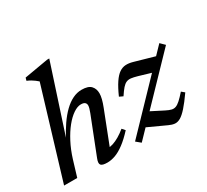

<svg xmlns="http://www.w3.org/2000/svg" viewBox="-144 -938 1260 1170"><g transform="rotate(-30 486.0 -352.5)"><path d="M132.5 -112 98.5 0H6L194.5 -624Q185.5 -632 175.2 -639.8Q165 -647.5 153 -654.5Q141 -661.5 126.5 -667.5L132 -687L300 -716H315L156 -229.5L154 -233Q180.5 -284 208.5 -324.8Q236.5 -365.5 266 -394Q295.5 -422.5 326.5 -437.5Q357.5 -452.5 389.5 -452.5Q436 -452.5 455 -432Q474 -411.5 474 -379.5Q474 -362.5 468.5 -340.2Q463 -318 452 -290L353.5 -37L346 -63Q365.5 -62.5 387.5 -69.5Q409.5 -76.5 433.2 -90.5Q457 -104.5 482 -125L500 -104.5Q460.5 -61.5 426.2 -36Q392 -10.5 362.5 0.2Q333 11 305.5 11Q270 11 260.5 -1Q251 -13 263.5 -44L365 -302.5Q371 -318.5 374.2 -329.8Q377.5 -341 377.5 -350Q377.5 -362.5 369.2 -370Q361 -377.5 341 -377.5Q317 -377.5 288 -358Q259 -338.5 230.2 -303Q201.5 -267.5 176 -218.8Q150.5 -170 132.5 -112Z M514.5 -16 942.5 -461.5 972.5 -432 546.5 10.5ZM591.5 -290 566 -302Q589.5 -355 610.8 -386.5Q632 -418 653.2 -432.5Q674.5 -447 697.5 -448.2Q720.5 -449.5 748 -441.5L911 -395L845 -318L728.5 -352.5Q702.5 -360 685 -362Q667.5 -364 653.5 -358Q639.5 -352 625.2 -335.8Q611 -319.5 591.5 -290ZM740 -1 599.5 -65.5 670 -138.5 768 -88.5Q789.5 -77.5 804.8 -73.8Q820 -70 834.2 -75Q848.5 -80 866 -95.8Q883.5 -111.5 908.5 -140L929.5 -122.5Q893 -70.5 866.5 -40.8Q840 -11 819.5 0.8Q799 12.5 780 10.8Q761 9 740 -1Z"/></g></svg>

Font: Newsreader 16pt 16pt Medium
Style: Italic
Weight: 500
Italic angle: -17°
Version: Version 1.003